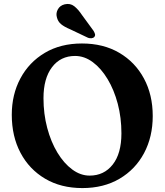

<svg xmlns="http://www.w3.org/2000/svg" viewBox="-20 -939 838 978"><path d="M397.5 -717.5Q506.5 -717.5 587.5 -670Q668.5 -622.5 713.2 -539.2Q758 -456 758 -348Q758 -242 713.8 -159Q669.5 -76 588.8 -28.5Q508 19 399.5 19Q290.5 19 209.8 -28.8Q129 -76.5 84.5 -160.5Q40 -244.5 40 -354.5Q40 -457.5 84 -539.8Q128 -622 208.2 -669.8Q288.5 -717.5 397.5 -717.5ZM598.5 -260Q598.5 -339.5 579.8 -410.5Q561 -481.5 528 -536.2Q495 -591 452.5 -622.5Q410 -654 362.5 -654Q288.5 -654 245 -596.8Q201.5 -539.5 201.5 -439Q201.5 -359 220.5 -287.5Q239.5 -216 272.5 -161.5Q305.5 -107 347.8 -75.8Q390 -44.5 436.5 -44.5Q510 -44.5 554.2 -100.8Q598.5 -157 598.5 -260ZM398 -862 456.5 -782Q461.5 -773.5 463.8 -765.8Q466 -758 460.5 -751Q455 -745 446 -744.2Q437 -743.5 428.5 -746.5L337 -790Q308 -802 291.2 -815.8Q274.5 -829.5 269.5 -852Q264 -872 274.8 -891.5Q285.5 -911 309.5 -917Q337.5 -923.5 358 -907.5Q378.5 -891.5 398 -862Z"/></svg>

Font: Fraunces 9pt S050 SemiBold
Style: Regular
Weight: 600
Version: Version 1.000; ttfautohint (v1.8.3)